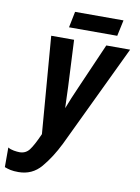

<svg xmlns="http://www.w3.org/2000/svg" viewBox="-122 -920 721 992"><g transform="rotate(10 238.0 -424.0)"><path d="M426 -773 444 -857H190L173 -773ZM247 -176 504 -714H379L275 -476Q261 -445 248.5 -414.5Q236 -384 226 -358Q225 -376 224 -410.5Q223 -445 222 -468L210 -714H90L131 -205Q103 -142 84 -117.5Q65 -93 33 -93Q21 -93 3 -96Q-15 -99 -28 -107V-4Q-13 2 3.5 5.5Q20 9 45 9Q117 9 163 -45Q209 -99 247 -176Z"/></g></svg>

Font: Noto Sans Display Condensed
Style: Bold Italic
Weight: 700
Width: 3
Designer: Monotype Design team
Foundry: Monotype Imaging Inc.
Version: 1.000